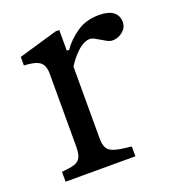

<svg xmlns="http://www.w3.org/2000/svg" viewBox="-103 -613 644 698"><g transform="rotate(-20 219.5 -264.0)"><path d="M34 0V-38L57 -41Q90 -44 102 -58Q114 -72 114 -106V-389Q114 -421 97 -434Q80 -447 36 -449V-482L187 -526H201V-446H210Q232 -478 268 -503Q304 -528 355 -528Q391 -528 409.5 -514Q428 -500 428 -474Q428 -456 415 -443Q402 -430 384 -425.5Q366 -421 350 -430L310 -453Q295 -461 278.5 -455Q262 -449 247 -435.5Q232 -422 220.5 -407Q209 -392 204 -383V-106Q204 -72 219 -59Q234 -46 279 -41L304 -38V0Z"/></g></svg>

Font: Hedvig Letters Serif
Style: Regular
Weight: 400
Designer: Alexander Örn & Tor Weibull
Foundry: Kanon Foundry
Version: Version 1.000